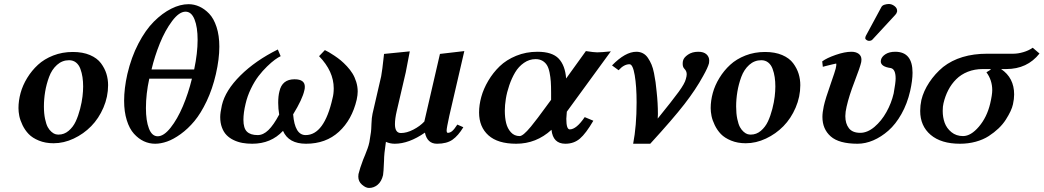

<svg xmlns="http://www.w3.org/2000/svg" viewBox="-20 -702 5185 954"><path d="M198.2 -172.9Q198.2 -137.7 203.9 -111.1Q209.5 -84.5 217.3 -70.3Q225.1 -56.2 235.6 -47.1Q246.1 -38.1 254.4 -35.6Q262.7 -33.2 271 -33.2Q298.8 -33.2 321 -52Q343.3 -70.8 356.2 -98.6Q369.1 -126.5 377.9 -160.6Q386.7 -194.8 389.9 -222.4Q393.1 -250 393.1 -272Q393.1 -296.9 389.9 -318.4Q386.7 -339.8 379.4 -359.9Q372.1 -379.9 357.7 -391.4Q343.3 -402.8 323.2 -402.8Q289.1 -402.8 263.2 -379.6Q237.3 -356.4 223.9 -319.8Q210.4 -283.2 204.3 -246.1Q198.2 -209 198.2 -172.9ZM71.8 -165Q71.8 -201.7 82.3 -240Q92.8 -278.3 115.2 -314.9Q137.7 -351.6 168.7 -380.1Q199.7 -408.7 244.6 -426.3Q289.6 -443.8 341.8 -443.8Q391.1 -443.8 427 -428.5Q462.9 -413.1 481.7 -387.7Q500.5 -362.3 508.8 -335.2Q517.1 -308.1 517.1 -278.8Q517.1 -221.2 493.9 -167.2Q470.7 -113.3 433.1 -75Q395.5 -36.6 346.2 -13.4Q296.9 9.8 246.1 9.8Q205.6 9.8 173.3 -3.4Q141.1 -16.6 122.6 -35.9Q104 -55.2 92 -80.1Q80.1 -105 75.9 -125.7Q71.8 -146.5 71.8 -165Z M933.6 -311H721.7Q705.1 -235.8 705.1 -165Q705.1 -102.1 720 -63.5Q734.9 -24.9 763.7 -24.9Q793.9 -24.9 827.6 -67.4Q861.3 -109.9 888.7 -174.3Q916 -238.8 933.6 -311ZM901.9 -644Q870.1 -644 835.2 -597.4Q800.3 -550.8 774.4 -486.8Q748.5 -422.9 732.9 -356.9H944.8Q961.9 -438 961.9 -503.9Q961.9 -567.4 946.5 -605.7Q931.2 -644 901.9 -644ZM612.8 -334Q632.3 -417.5 667.5 -485.1Q702.6 -552.7 744.6 -594.7Q786.6 -636.7 831.1 -658.9Q875.5 -681.2 917 -681.2Q944.8 -681.2 970.7 -669.4Q996.6 -657.7 1019.3 -634Q1042 -610.4 1055.9 -568.1Q1069.8 -525.9 1069.8 -470.2Q1069.8 -408.7 1052.7 -334Q1035.6 -259.8 1006.8 -199.2Q978 -138.7 946 -100.3Q914.1 -62 877.9 -35.9Q841.8 -9.8 810.3 1.2Q778.8 12.2 751 12.2Q721.2 12.2 694.6 -0.2Q668 -12.7 645.5 -37.6Q623 -62.5 609.9 -104.7Q596.7 -147 596.7 -201.2Q596.7 -262.7 612.8 -334Z M1752.4 -207Q1729 -106.9 1664.1 -47.4Q1599.1 12.2 1500.5 12.2Q1414.1 12.2 1386.2 -51.8Q1326.7 12.2 1233.4 12.2Q1207 12.2 1184.3 8.1Q1161.6 3.9 1141.1 -5.9Q1120.6 -15.6 1106 -30.5Q1091.3 -45.4 1082.8 -68.4Q1074.2 -91.3 1074.2 -120.1Q1074.2 -141.6 1082.5 -179.2Q1099.6 -252.4 1174.3 -326.7Q1249 -400.9 1360.4 -456.1L1374.5 -422.9Q1362.8 -417.5 1345.9 -405.3Q1329.1 -393.1 1306.9 -371.6Q1284.7 -350.1 1264.6 -324Q1244.6 -297.9 1226.8 -261.2Q1209 -224.6 1200.2 -186Q1189.5 -141.6 1189.5 -106.9Q1189.5 -64.9 1207 -47.9Q1224.6 -30.8 1260.3 -30.8Q1288.1 -30.8 1313.7 -55.7Q1339.4 -80.6 1367.2 -132.8Q1362.3 -161.6 1362.3 -190.9Q1362.3 -224.6 1368.2 -247.1Q1381.3 -308.1 1443.4 -308.1Q1494.6 -308.1 1494.6 -271Q1494.6 -260.3 1492.2 -252.9Q1482.9 -209.5 1436.5 -133.8Q1444.8 -30.8 1498.5 -30.8Q1591.3 -30.8 1632.3 -213.9Q1638.2 -235.4 1638.2 -263.2Q1638.2 -347.7 1565.4 -422.9L1594.2 -453.1Q1605 -447.8 1614.5 -442.4Q1624 -437 1641.6 -425.3Q1659.2 -413.6 1673.3 -401.9Q1687.5 -390.1 1703.9 -372.6Q1720.2 -355 1731.4 -336.9Q1742.7 -318.8 1750 -295.2Q1757.3 -271.5 1757.3 -247.1Q1757.3 -230.5 1752.4 -207Z M1813.5 231.9Q1797.4 231.9 1778.8 215.8Q1760.3 199.7 1760.3 175.8Q1760.3 167 1761.2 163.1Q1767.6 135.7 1784.2 91.8Q1786.6 85.4 1794.2 67.6Q1801.8 49.8 1806.6 35.2Q1812 20.5 1815.4 3.9Q1817.4 -5.4 1823.2 -45.9Q1824.7 -55.2 1825.7 -86.7Q1826.7 -118.2 1831.1 -137.2L1874 -323.2Q1876 -334.5 1879.9 -362.3Q1882.8 -387.2 1885.7 -412.1L1888.2 -434.1L2016.1 -446.8Q2002.9 -375 1996.1 -342.8L1951.2 -149.9Q1942.4 -112.3 1942.4 -85Q1942.4 -41 1972.2 -41Q2001 -41 2033.7 -57.9Q2066.4 -74.7 2088.4 -98.1L2166 -434.1L2287.1 -448.2L2212.4 -126Q2199.2 -64.9 2199.2 -54.2Q2199.2 -42 2205.1 -42Q2216.3 -42 2226.8 -50.8Q2237.3 -59.6 2252.4 -83L2282.2 -69.8Q2256.8 -27.8 2228.3 -7.8Q2199.7 12.2 2151.4 12.2Q2103 12.2 2091.3 -43Q2011.7 12.2 1941.4 12.2Q1918.5 12.2 1897.5 2.9Q1888.2 64 1888.2 96.2Q1885.7 156.7 1883.3 168Q1876 199.2 1856.9 215.6Q1837.9 231.9 1813.5 231.9Z M2650.4 -444.8Q2723.6 -444.8 2755.9 -410.9Q2788.1 -377 2793 -312L2891.1 -448.2Q2931.2 -441.9 2947.3 -441.9Q2967.3 -441.9 3015.1 -446.8L2796.4 -147Q2793.9 -116.2 2793.9 -111.8Q2793.9 -59.1 2811 -59.1Q2843.8 -59.1 2885.3 -120.1L2928.2 -102.1Q2891.1 -38.6 2861.3 -13.2Q2831.5 12.2 2789.1 12.2Q2727.5 12.2 2720.2 -57.1Q2644.5 12.2 2544.9 12.2Q2453.6 12.2 2407 -29.5Q2360.4 -71.3 2360.4 -143.1Q2360.4 -180.2 2371.3 -220.2Q2382.3 -260.3 2406 -300.5Q2429.7 -340.8 2462.9 -372.8Q2496.1 -404.8 2544.9 -424.8Q2593.8 -444.8 2650.4 -444.8ZM2718.3 -206.1V-241.2Q2718.3 -273.4 2716.8 -296.1Q2715.3 -318.8 2710.7 -341.6Q2706.1 -364.3 2697.8 -377.9Q2689.5 -391.6 2675.3 -399.9Q2661.1 -408.2 2641.1 -408.2Q2609.9 -408.2 2583.3 -389.6Q2556.6 -371.1 2539.6 -342.3Q2522.5 -313.5 2510.5 -278.3Q2498.5 -243.2 2493.4 -210.9Q2488.3 -178.7 2488.3 -151.9Q2488.3 -117.7 2494.9 -90.6Q2501.5 -63.5 2518.6 -44.7Q2535.6 -25.9 2562 -25.9Q2570.3 -25.9 2583.7 -36.9Q2597.2 -47.9 2618.2 -73.2L2652.3 -116.7L2692.4 -170.9Q2696.8 -177.2 2699.2 -180.2Z M3449.7 -444.8Q3476.1 -444.8 3490 -432.4Q3503.9 -419.9 3503.9 -400.9Q3503.9 -393.1 3502.9 -388.2Q3497.6 -366.7 3473.6 -324.2Q3437.5 -257.8 3380.4 -184.1Q3323.2 -110.4 3210.9 12.2H3126Q3143.1 -76.2 3143.1 -192.9Q3143.1 -273.4 3133.8 -328.1Q3124.5 -382.8 3107.9 -382.8Q3080.1 -382.8 3053.7 -353L3021 -377Q3086.9 -444.8 3142.1 -444.8Q3160.2 -444.8 3174.8 -437Q3189.5 -429.2 3199.7 -413.8Q3210 -398.4 3217.3 -381.1Q3224.6 -363.8 3229.5 -339.1Q3234.4 -314.5 3237.3 -293.9Q3240.2 -273.4 3242.7 -246.1Q3249 -189 3249 -134.8Q3249 -119.6 3248 -112.8Q3320.8 -202.6 3351.8 -245.1Q3382.8 -287.6 3387.7 -309.1Q3392.1 -323.7 3392.1 -333Q3392.1 -348.6 3380.9 -359.9Q3372.1 -368.7 3372.1 -384.8Q3372.1 -396 3374 -400.9Q3377.4 -416 3398.2 -430.4Q3418.9 -444.8 3449.7 -444.8Z M3637.7 -172.9Q3637.7 -137.7 3643.3 -111.1Q3648.9 -84.5 3656.7 -70.3Q3664.6 -56.2 3675 -47.1Q3685.5 -38.1 3693.8 -35.6Q3702.1 -33.2 3710.4 -33.2Q3738.3 -33.2 3760.5 -52Q3782.7 -70.8 3795.7 -98.6Q3808.6 -126.5 3817.4 -160.6Q3826.2 -194.8 3829.3 -222.4Q3832.5 -250 3832.5 -272Q3832.5 -296.9 3829.3 -318.4Q3826.2 -339.8 3818.8 -359.9Q3811.5 -379.9 3797.1 -391.4Q3782.7 -402.8 3762.7 -402.8Q3728.5 -402.8 3702.6 -379.6Q3676.8 -356.4 3663.3 -319.8Q3649.9 -283.2 3643.8 -246.1Q3637.7 -209 3637.7 -172.9ZM3511.2 -165Q3511.2 -201.7 3521.7 -240Q3532.2 -278.3 3554.7 -314.9Q3577.1 -351.6 3608.2 -380.1Q3639.2 -408.7 3684.1 -426.3Q3729 -443.8 3781.2 -443.8Q3830.6 -443.8 3866.5 -428.5Q3902.3 -413.1 3921.1 -387.7Q3939.9 -362.3 3948.2 -335.2Q3956.5 -308.1 3956.5 -278.8Q3956.5 -221.2 3933.3 -167.2Q3910.2 -113.3 3872.6 -75Q3835 -36.6 3785.6 -13.4Q3736.3 9.8 3685.5 9.8Q3645 9.8 3612.8 -3.4Q3580.6 -16.6 3562 -35.9Q3543.5 -55.2 3531.5 -80.1Q3519.5 -105 3515.4 -125.7Q3511.2 -146.5 3511.2 -165Z M4396.5 -682.1Q4411.1 -682.1 4424.3 -672.1Q4437.5 -662.1 4437.5 -648.9V-645Q4435.5 -635.3 4428.2 -627.9L4315.4 -505.9Q4309.6 -499 4297.4 -499Q4292 -499 4285.6 -503.2Q4279.3 -507.3 4279.3 -512.2Q4279.3 -518.1 4282.2 -523.9L4359.4 -667Q4363.3 -674.8 4374.5 -678.5Q4385.7 -682.1 4396.5 -682.1ZM4502.4 -250Q4487.8 -186.5 4459 -135.5Q4430.2 -84.5 4394.3 -53Q4358.4 -21.5 4319.1 -4.6Q4279.8 12.2 4241.2 12.2Q4148.9 12.2 4107.7 -24.2Q4066.4 -60.5 4066.4 -121.1Q4066.4 -143.1 4073.2 -174.8Q4080.6 -209.5 4109.4 -291Q4128.9 -346.7 4132.3 -360.8Q4134.3 -369.1 4135 -375Q4135.7 -380.9 4135.5 -383.5Q4135.3 -386.2 4134.3 -386.2Q4131.3 -386.2 4114.7 -381.8L4083 -374L4068.4 -370.1L4065.4 -397Q4087.4 -413.6 4132.3 -429.2Q4177.2 -444.8 4210.4 -444.8Q4232.9 -444.8 4246.6 -434.6Q4260.3 -424.3 4260.3 -405.8Q4260.3 -397.9 4259.3 -394Q4254.4 -370.1 4226.1 -296.9Q4198.7 -226.1 4186.5 -171.9Q4180.2 -145.5 4180.2 -125Q4180.2 -87.9 4198 -64.9Q4215.8 -42 4254.4 -42Q4290 -42 4325 -71.5Q4359.9 -101.1 4384.5 -145.3Q4409.2 -189.5 4420.4 -237.8Q4430.2 -291.5 4430.2 -312Q4430.2 -358.4 4406.2 -363.8Q4356.4 -370.6 4356.4 -397Q4356.4 -401.9 4357.4 -404.8Q4361.3 -420.9 4380.1 -432.9Q4398.9 -444.8 4428.2 -444.8Q4514.2 -444.8 4514.2 -340.8Q4514.2 -302.7 4502.4 -250Z M4765.1 -25.9Q4804.2 -25.9 4844 -72.8Q4883.8 -119.6 4899.9 -187Q4910.2 -231 4910.2 -253.9Q4910.2 -303.7 4881.3 -342.8Q4904.8 -356 4903.3 -358.9H4863.3Q4822.8 -358.9 4788.8 -345.5Q4754.9 -332 4731.2 -308.3Q4707.5 -284.7 4691.9 -254.6Q4676.3 -224.6 4668 -189Q4664.1 -173.8 4664.1 -150.9Q4664.1 -119.1 4673.8 -92Q4683.6 -64.9 4707.3 -45.4Q4731 -25.9 4765.1 -25.9ZM4666 -369.1Q4750.5 -435.1 4885.3 -435.1H5015.1Q5038.1 -435.1 5064.7 -442.9Q5091.3 -450.7 5111.3 -464.8L5145 -436Q5084 -358.9 4980 -358.9H4954.1Q5019 -315.4 5019 -232.9Q5019 -210 5013.2 -184.1Q5009.8 -168 5001 -149.2Q4992.2 -130.4 4977.8 -107.7Q4963.4 -85 4941.7 -64.2Q4919.9 -43.5 4892.8 -25.9Q4865.7 -8.3 4828.6 2Q4791.5 12.2 4750 12.2Q4656.2 12.2 4604.2 -32Q4552.2 -76.2 4552.2 -150.9Q4552.2 -177.7 4558.1 -205.1Q4568.8 -249.5 4597.2 -292.5Q4625.5 -335.4 4666 -369.1Z"/></svg>

Font: Linux Libertine G
Style: Semibold Italic
Weight: 600
Italic angle: -11.5°
Designer: Philipp H. Poll
Foundry: Philipp H. Poll
Version: Version 5.1.1